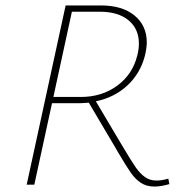

<svg xmlns="http://www.w3.org/2000/svg" viewBox="-20 -678 667 705"><path d="M602 -2Q571 7 547 7Q518 7 497.5 -6.5Q477 -20 460.5 -43.5Q444 -67 414 -118L403 -137L306 -301Q282 -299 270 -299H171L106 0H78L221 -658H351Q429 -658 474 -621Q519 -584 519 -522Q519 -503 512 -473Q495 -408 447.5 -364Q400 -320 332 -306L427 -146Q462 -87 478 -64Q494 -41 512 -28Q530 -15 555 -15Q574 -15 598 -22ZM277 -322Q354 -322 410.5 -363.5Q467 -405 484 -474Q490 -497 490 -518Q490 -572 452 -603.5Q414 -635 346 -635H244L176 -322Z"/></svg>

Font: Ysabeau Extralight
Style: Italic
Weight: 200
Italic angle: -12°
Designer: Christian Thalmann (Catharsis Fonts)
Version: Version 0.003